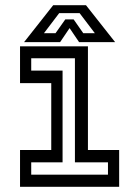

<svg xmlns="http://www.w3.org/2000/svg" viewBox="-20 -718 535 738"><path d="M57 0V-141.5H177V-398.5H57V-540H318V-141.5H438V0ZM100 -46.5H395V-94H268V-494H100V-446.5H220.5V-94H100ZM184.5 -698H310.5L422.5 -556H284L247.5 -610L211 -556H72.5ZM207.5 -667.5 149 -590.5H193.5L231 -643.5H263L300 -590.5H344.5L286 -667.5Z"/></svg>

Font: Tourney Thin Medium
Style: Regular
Weight: 500
Version: Version 1.015